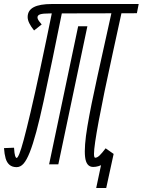

<svg xmlns="http://www.w3.org/2000/svg" viewBox="-22 -820 712 958"><path d="M458 118 483 0 545 -52 508 118ZM61 14Q39 14 25.5 2.5Q12 -9 6 -30Q0 -51 -2 -81L48 -83Q50 -52 53.5 -42Q57 -32 61 -32Q66 -32 74.5 -52.5Q83 -73 96.5 -123Q110 -173 130.5 -260Q151 -347 179.5 -480Q208 -613 246 -800H296Q265 -646 240 -525.5Q215 -405 195.5 -315Q176 -225 159 -162Q142 -99 126.5 -60Q111 -21 95.5 -3.5Q80 14 61 14ZM223 0 368 -689H414L269 0ZM443 13Q408 13 402.5 -37.5Q397 -88 414 -189Q431 -290 465 -443Q499 -596 544 -800H594Q565 -666 541 -557Q517 -448 499.5 -363Q482 -278 470.5 -216Q459 -154 453 -113Q447 -72 447 -52.5Q447 -33 453 -33Q463 -33 475 -44.5Q487 -56 505 -80L545 -52Q519 -17 494 -2Q469 13 443 13ZM148 -668Q132 -688 124 -704.5Q116 -721 116 -735Q116 -768 146 -784Q176 -800 237 -800H670L661 -754L227 -753Q192 -753 178.5 -748.5Q165 -744 165 -733Q165 -727 169.5 -719.5Q174 -712 186 -698Z"/></svg>

Font: Victor Mono Thin
Style: Italic
Weight: 100
Italic angle: -12°
Monospace: yes
Designer: Rune Bjørnerås
Version: Version 1.561;gftools[0.9.30]